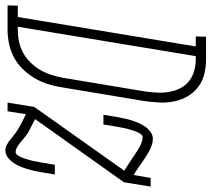

<svg xmlns="http://www.w3.org/2000/svg" viewBox="-124 -719 783 711"><g transform="rotate(90 267.5 -363.5)"><path d="M-68 0 -67 -38H-25L84 -697H47L48 -735H132Q160 -735 186.5 -728.5Q213 -722 234.5 -705.5Q256 -689 269 -666Q282 -643 287.5 -616.5Q293 -590 291.5 -561.5Q290 -533 286 -505L235 -199Q231 -173 223 -148Q215 -123 201 -99.5Q187 -76 167.5 -56Q148 -36 124 -23.5Q100 -11 74 -5.5Q48 0 22 0ZM11 -38H23Q45 -38 66.5 -42.5Q88 -47 108 -58Q128 -69 144 -85.5Q160 -102 171.5 -122Q183 -142 189.5 -163Q196 -184 200 -205L251 -511Q254 -534 255 -556.5Q256 -579 252 -600Q248 -621 238.5 -640Q229 -659 212.5 -672Q196 -685 174.5 -691Q153 -697 131 -697H120ZM469 8Q459 8 450 3.5Q441 -1 433 -7Q425 -13 417.5 -19.5Q410 -26 402 -31.5Q394 -37 385 -42Q376 -47 367 -52L335 -68L324 0H292L308 -99L544 -432L524 -445Q516 -450 508 -455.5Q500 -461 491.5 -466.5Q483 -472 475 -477.5Q467 -483 458 -488Q449 -493 439.5 -496.5Q430 -500 419 -500Q414 -500 410 -495Q406 -490 403.5 -485Q401 -480 399 -475.5Q397 -471 395.5 -465.5Q394 -460 392.5 -455Q391 -450 389.5 -445Q388 -440 387 -435Q386 -430 385 -424.5Q384 -419 383 -414Q382 -409 381 -404L373 -355H337L345 -404Q348 -417 350.5 -430.5Q353 -444 357 -457Q361 -470 366.5 -483Q372 -496 380 -508Q388 -520 400 -529Q412 -538 426 -538Q437 -538 448 -534.5Q459 -531 468.5 -526Q478 -521 487.5 -515Q497 -509 506 -503Q515 -497 524 -490.5Q533 -484 542 -478L560 -467L571 -530H603L587 -431L353 -102L382 -87Q390 -83 398.5 -78.5Q407 -74 414 -68.5Q421 -63 428 -57Q435 -51 442 -45.5Q449 -40 457.5 -35Q466 -30 476 -30Q481 -30 485 -35Q489 -40 491.5 -45Q494 -50 496 -54.5Q498 -59 499.5 -64.5Q501 -70 502.5 -75Q504 -80 505.5 -85Q507 -90 508 -95Q509 -100 510 -105.5Q511 -111 512 -116Q513 -121 514 -126L522 -175H558L550 -126Q548 -113 545 -99.5Q542 -86 538 -73Q534 -60 528.5 -47Q523 -34 515 -22Q507 -10 495 -1Q483 8 469 8Z"/></g></svg>

Font: Iosevka Slab XLtEx
Style: Italic
Weight: 200
Width: 7
Italic angle: -9°
Monospace: yes
Designer: Belleve Invis
Foundry: Belleve Invis
Version: Version 11.1.0; ttfautohint (v1.8.3)